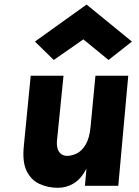

<svg xmlns="http://www.w3.org/2000/svg" viewBox="-20 -838 627 866"><path d="M241 9Q197 9 159 -8Q121 -25 100.5 -66Q80 -107 87.5 -179.5L118.5 -496.5H266.5L236.5 -198.5Q235.5 -166.5 248.2 -150.8Q261 -135 282.5 -135Q304 -135 326.5 -146Q349 -157 366.2 -185.5Q383.5 -214 388.5 -266L410.5 -496.5H558.5L513.5 0H363L370 -77.5Q345.5 -30.5 312.5 -10.8Q279.5 9 241 9ZM222.5 -567.5 137.5 -650.5 370.5 -817.5 575 -650.5 469.5 -567.5 356 -660.5Z"/></svg>

Font: Karla ExtraBold
Style: Italic
Weight: 800
Italic angle: -8°
Designer: Jonathan Pinhorn
Version: Version 2.004;gftools[0.9.33]